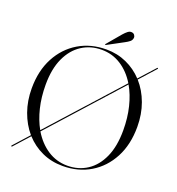

<svg xmlns="http://www.w3.org/2000/svg" viewBox="-152 -977 1025 1110"><g transform="rotate(20 361.0 -422.0)"><path d="M39.5 4Q37.5 1.5 40 -1L124.5 -95Q83 -143.5 59.5 -209Q36 -274.5 36 -351.5Q36 -460 78.8 -540.5Q121.5 -621 196 -665.5Q270.5 -710 366 -710Q433.5 -710 490.5 -684.2Q547.5 -658.5 590 -613L677 -709.5Q679 -713 682 -710Q684.5 -707.5 681.5 -705L594.5 -608Q637.5 -560 661.8 -493.8Q686 -427.5 686 -350Q686 -241 643.5 -160.2Q601 -79.5 526.8 -34.8Q452.5 10 356.5 10Q287.5 10 229.5 -16.5Q171.5 -43 129 -90L44.5 4Q42 6.5 39.5 4ZM104.5 -399Q104.5 -322 120.5 -256.5Q136.5 -191 165 -140.5L551 -569.5Q514 -630.5 460.2 -664.8Q406.5 -699 341.5 -699Q273 -699 219.5 -664.2Q166 -629.5 135.2 -562.5Q104.5 -495.5 104.5 -399ZM616.5 -303Q616.5 -380.5 600.2 -446.5Q584 -512.5 554.5 -563.5L168.5 -134Q206 -71.5 260.5 -36.2Q315 -1 381.5 -1Q450 -1 503 -35.8Q556 -70.5 586.2 -137.8Q616.5 -205 616.5 -303ZM420.5 -822Q434 -837.5 445.5 -846.2Q457 -855 469 -853.5Q480.5 -852.5 486.5 -844Q492.5 -835.5 491.5 -827Q490 -812.5 478.5 -803.2Q467 -794 451.5 -786L354 -733.5Q350 -731 348.5 -733Q347 -735.5 350 -738.5Z"/></g></svg>

Font: Fraunces 144pt S000 Light
Style: Regular
Weight: 300
Version: Version 1.000; ttfautohint (v1.8.3)